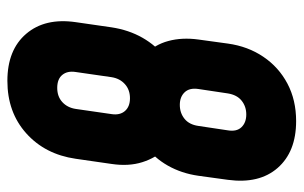

<svg xmlns="http://www.w3.org/2000/svg" viewBox="-171 -635 822 520"><g transform="rotate(90 240.0 -375.0)"><path d="M199 16Q115 16 71.5 -35Q28 -86 40 -169L54 -266Q61 -312.5 82.2 -349.8Q103.5 -387 135 -411L127 -358Q101 -383 91 -420Q81 -457 87 -501L98 -581Q105.5 -635.5 133.8 -677.2Q162 -719 206.5 -742.5Q251 -766 308 -766Q391 -766 434.8 -716Q478.5 -666 467 -581L456 -501Q449.5 -455.5 428.5 -418.5Q407.5 -381.5 375 -358L383 -411Q407.5 -386.5 419.2 -349.5Q431 -312.5 424 -266L410 -169Q398 -86 341 -35Q284 16 199 16ZM218 -119Q241.5 -119 256.5 -132.8Q271.5 -146.5 275 -169L289 -266Q292.5 -288.5 280.8 -302.2Q269 -316 246 -316Q223 -316 207.8 -302.2Q192.5 -288.5 189 -266L175 -169Q171.5 -146.5 182.8 -132.8Q194 -119 218 -119ZM264 -451Q286 -451 301.8 -463.8Q317.5 -476.5 321 -501L333 -581Q337 -605 324.5 -618Q312 -631 290 -631Q268.5 -631 252.8 -618.5Q237 -606 233 -581L221 -501Q217.5 -477 230 -464Q242.5 -451 264 -451Z"/></g></svg>

Font: Mohave Light
Style: Bold Italic
Weight: 700
Italic angle: -8°
Version: Version 2.003